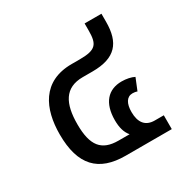

<svg xmlns="http://www.w3.org/2000/svg" viewBox="-137 -707 813 830"><g transform="rotate(-30 269.5 -292.0)"><path d="M489 -69H444C398 -69 375 -98 375 -151C375 -193 390 -219 419 -219C425 -219 435 -218 442 -215L466 -274C451 -282 427 -287 404 -287C336 -287 295 -242 295 -156C295 -119 303 -92 320 -72H265C181 -72 146 -115 146 -222C146 -325 178 -387 268 -387H317C432 -387 475 -440 475 -544V-584H391V-550C391 -481 377 -460 295 -460H255C107 -460 58 -349 58 -222C58 -68 125 0 259 0H489Z"/></g></svg>

Font: Noto Sans Thai
Style: Regular
Weight: 400
Designer: Monotype Design Team
Foundry: Monotype Imaging Inc.
Version: Version 1.901